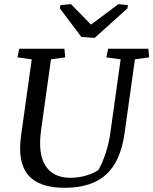

<svg xmlns="http://www.w3.org/2000/svg" viewBox="-20 -896 740 927"><path d="M294.9 -619.1 226.1 -609.4 178.2 -266.6Q162.6 -153.8 199.7 -95.7Q236.8 -37.6 320.3 -37.6Q358.4 -37.6 394.3 -48.1Q430.2 -58.6 454.6 -74.7Q473.1 -105.5 489.5 -154.5Q505.9 -203.6 512.7 -254.4L562.5 -609.4L493.7 -619.1L502 -660.6H696.3L700.2 -619.1L631.3 -609.4L581.5 -252.9Q562 -115.7 491.5 -52.5Q420.9 10.7 292 10.7Q168.5 10.7 116.2 -50.5Q64 -111.8 81.5 -239.7L133.3 -609.4L64.5 -619.1L72.8 -660.6H291ZM271.5 -871.1 322.8 -876 419.4 -777.3 551.8 -876 597.7 -871.1 595.2 -855.5 437 -712.9 372.6 -717.8 269 -855.5Z"/></svg>

Font: Noticia Text
Style: Italic
Weight: 400
Italic angle: -8°
Designer: JM Sole
Foundry: JM Sole
Version: Version 1.003